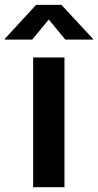

<svg xmlns="http://www.w3.org/2000/svg" viewBox="-74 -779 407 799"><path d="M64 0V-540H194.3V0ZM60.1 -614.3H-54.2V-617.2L76.2 -758.8H181.6L313 -617.2V-614.3H197.8L128.9 -697.8Z"/></svg>

Font: V-Inter
Style: SemiBold-600
Weight: 600
Designer: Rasmus Andersson
Foundry: rsms
Version: Version 4.000;git-4146feb